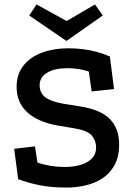

<svg xmlns="http://www.w3.org/2000/svg" viewBox="-20 -827 599 867"><path d="M282 20Q208 20 154.5 8.5Q101 -3 62 -18L44 -155L138 -166L149 -93Q178 -83 209 -78Q240 -73 274 -73Q312 -73 344 -82.5Q376 -92 395 -111.5Q414 -131 414 -161Q414 -192 394.5 -215Q375 -238 313 -248L241 -260Q151 -276 103 -320Q55 -364 55 -435Q55 -492 86 -531Q117 -570 170 -589.5Q223 -609 289 -609Q322 -609 354 -605Q386 -601 416 -593Q446 -585 476 -572L495 -425L394 -414L381 -504Q361 -511 336.5 -515Q312 -519 285 -519Q226 -519 192.5 -498.5Q159 -478 159 -443Q159 -408 183.5 -388.5Q208 -369 264 -359L339 -347Q436 -332 477 -288.5Q518 -245 518 -176Q518 -118 496.5 -80Q475 -42 440 -20Q405 2 363 11Q321 20 282 20ZM280 -642 112 -757 145 -807 281 -732 409 -807 444 -757Z"/></svg>

Font: Podkova
Style: Bold
Weight: 700
Designer: Ilya Yudin
Foundry: Cyreal (www.cyreal.org)
Version: Version 2.102; ttfautohint (v1.8.1.43-b0c9)